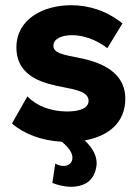

<svg xmlns="http://www.w3.org/2000/svg" viewBox="-20 -538 527 737"><path d="M461 -159C461 -280 330 -307 273 -318C222 -328 185 -335 185 -362C185 -389 216 -403 257 -403C299 -403 350 -386 392 -353L450 -448C388 -498 319 -518 253 -518C145 -518 43 -464 43 -356C43 -237 159 -216 225 -203C276 -193 320 -184 320 -151C320 -124 289 -110 236 -110C174 -111 121 -131 85 -168L26 -64C73 -23 141 2 217 6C243 27 258 48 258 67C258 88 243 99 224 99C214 99 203 96 192 90L181 164C197 171 225 179 253 179C293 179 334 164 347 115C349 106 351 98 351 89C351 59 336 30 305 1C396 -15 461 -67 461 -159Z"/></svg>

Font: Arthouse Owned
Style: Bold
Weight: 700
Designer: Jeremy Tribby
Foundry: Tribby Type
Version: Version 1.000;PS 001.000;hotconv 1.0.88;makeotf.lib2.5.64775